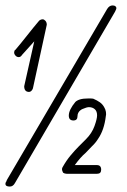

<svg xmlns="http://www.w3.org/2000/svg" viewBox="-22 -641 468 706"><path d="M58 -438 59 -439Q54 -431 47 -431Q40 -431 35 -436.5Q30 -442 30 -448Q30 -454 34 -458V-457Q56 -483 78 -511Q100 -539 122 -565Q128 -570 135 -570Q140 -570 145 -564.5Q150 -559 150 -550L99 -316Q97 -310 93 -306.5Q89 -303 85 -303Q67 -303 67 -324L104 -489ZM274 -236Q263 -227 263 -214Q263 -198 248 -198Q231 -198 231 -216Q231 -237 255 -266Q261 -272 272.5 -275.5Q284 -279 304 -279Q318 -279 321 -278Q335 -272 345 -265Q355 -258 361 -247Q366 -239 367.5 -229.5Q369 -220 367 -213Q361 -163 339 -131Q329 -115 317 -104L293 -79Q274 -63 253 -34H334Q350 -34 350 -17Q350 -2 335 -2H223Q216 -2 210 -6Q206 -14 206 -18Q206 -23 208 -26Q222 -51 238 -70Q254 -89 267 -102L294 -129Q316 -151 325.5 -177.5Q335 -204 335 -217Q335 -232 326.5 -239.5Q318 -247 305 -247Q297 -247 281 -240L277 -238L275 -236ZM372 -608Q380 -621 392 -621Q399 -621 402.5 -618Q406 -615 406 -611Q406 -608 401 -598L33 32Q26 45 14 45Q-2 45 -2 35Q-2 30 3 23H2Z"/></svg>

Font: Gruenewald VA
Style: Regular
Weight: 400
Designer: Peter Wiegel
Foundry: Peter Wiegel, nach dem Schriftentwurf von Dr. H. Gr¸newald
Version: Version 0.007